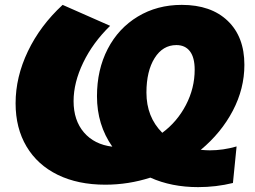

<svg xmlns="http://www.w3.org/2000/svg" viewBox="-20 -740 1048 788"><path d="M841 -123Q896 -123 951 -139L936 11Q867 28 793 28Q684 28 597 -11Q507 18 412 18Q300 18 217 -22.5Q134 -63 89 -138.5Q44 -214 44 -316Q44 -424 94.5 -529.5Q145 -635 237 -720L432 -634Q361 -565 321.5 -483Q282 -401 282 -325Q282 -246 324.5 -196.5Q367 -147 441 -138Q378 -228 378 -345Q378 -454 422 -539Q466 -624 545.5 -672Q625 -720 726 -720Q846 -720 914.5 -654.5Q983 -589 983 -474Q983 -376 935.5 -285.5Q888 -195 804 -125Q828 -123 841 -123ZM581 -360Q581 -260 646 -195Q707 -240 743 -309Q779 -378 779 -454Q779 -504 759.5 -529.5Q740 -555 704 -555Q648 -555 614.5 -501.5Q581 -448 581 -360Z"/></svg>

Font: Montserrat Alternates Black
Style: Italic
Weight: 900
Italic angle: -11.3°
Designer: Julieta Ulanovsky
Foundry: Julieta Ulanovsky
Version: Version 7.200